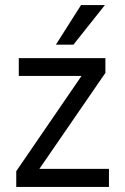

<svg xmlns="http://www.w3.org/2000/svg" viewBox="-20 -736 493 756"><path d="M269 -560H200L299 -716H393ZM409 0H44V-62L301 -437H54V-507H395V-449L135 -71H409Z"/></svg>

Font: Hind Kochi
Style: Regular
Weight: 400
Designer: Dhruvi Tolia
Foundry: Indian Type Foundry
Version: Version 0.702;PS 1.0;hotconv 1.0.81;makeotf.lib2.5.63406